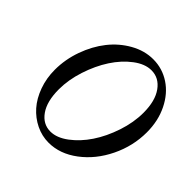

<svg xmlns="http://www.w3.org/2000/svg" viewBox="-179 -829 994 994"><g transform="rotate(45 318.5 -331.5)"><path d="M314.9 13.2Q266.1 13.2 221.4 -8.5Q176.8 -30.3 143.6 -67.9Q110.4 -105.5 90.6 -160.2Q70.8 -214.8 70.8 -276.9Q70.8 -352.5 96.9 -425.5Q123 -498.5 166.5 -553.5Q210 -608.4 269.8 -642.1Q329.6 -675.8 393.1 -675.8Q460 -675.8 515.6 -639.2Q571.3 -602.5 604.2 -535.4Q637.2 -468.3 637.2 -384.8Q637.2 -284.2 592.3 -191.9Q547.4 -99.6 472.4 -43.2Q397.5 13.2 314.9 13.2ZM280.8 -34.2Q327.1 -34.2 376.7 -71.3Q426.3 -108.4 464.8 -166Q503.4 -223.6 528.3 -298.3Q553.2 -373 553.2 -443.8Q553.2 -530.8 517.8 -579.8Q482.4 -628.9 426.8 -628.9Q379.9 -628.9 330.6 -591.6Q281.2 -554.2 243.4 -496.1Q205.6 -438 181.4 -363.8Q157.2 -289.6 157.2 -220.2Q157.2 -131.8 191.7 -83Q226.1 -34.2 280.8 -34.2Z"/></g></svg>

Font: Junicode SmCond Medium
Style: Italic
Weight: 500
Width: 4
Italic angle: -11°
Designer: Peter S. Baker
Version: Version 2.206